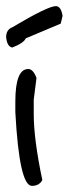

<svg xmlns="http://www.w3.org/2000/svg" viewBox="-23 -606 224 626"><path d="M69 -381Q85 -381 96 -352L87 -281V-234Q87 -152 115 -19Q105 0 81 0Q40 0 27 -240V-275Q27 -381 69 -381ZM-3 -485Q-3 -509 17 -517Q133 -586 159 -586Q176 -586 181 -554L175 -529L61 -481Q55 -466 17 -451Q0 -454 -3 -485Z"/></svg>

Font: Just Me Again Down Here
Style: Regular
Weight: 400
Designer: Kimberly Geswein
Foundry: Kimberly Geswein
Version: Version 1.002 2007